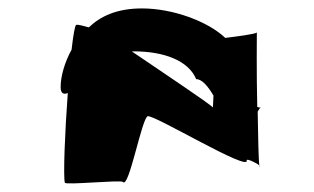

<svg xmlns="http://www.w3.org/2000/svg" viewBox="-20 -695 746 456"><path d="M124 -488C124 -473 131 -470 141 -474C134 -380 130 -276 134 -261C136 -255 265 -268 272 -263C286 -245 317 -416 331 -419C348 -422 573 -286 566 -314C564 -320 590 -308 596 -302C594 -314 593 -369 592 -430C595 -435 597 -439 599 -439C603 -439 597 -439 591 -441C589 -524 590 -612 590 -618C588 -614 539 -608 515 -605C474 -644 391 -675 317 -675C257 -675 218 -656 191 -630C177 -634 165 -637 161 -636C158 -635 154 -612 150 -577C133 -546 124 -513 124 -488ZM293 -573H298C368 -573 427 -552 446 -507C460 -507 474 -490 487 -468C486 -450 486 -438 485 -440C484 -445 360 -527 293 -573ZM596 -302C596 -300 597 -299 597 -299C598 -300 597 -301 596 -302Z"/></svg>

Font: Ampere
Style: SCSuExt
Weight: 400
Version: Version 1